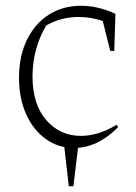

<svg xmlns="http://www.w3.org/2000/svg" viewBox="-20 -507 473 667"><path d="M237 7Q182 7 138.5 -24.5Q95 -56 70.5 -111Q46 -166 46 -236Q46 -313 74 -369.5Q102 -426 150.5 -456.5Q199 -487 261 -487Q321 -487 381 -459L377 -330H363L337 -434Q297 -448 253 -448Q193 -448 141 -419Q93 -339 93 -241Q93 -145 140.5 -90Q188 -35 261 -35Q322 -35 386 -74L390 -65Q319 7 237 7ZM219 140 201 -17H254L235 140Z"/></svg>

Font: Piazzolla ExtraLight
Style: Regular
Weight: 200
Designer: Juan Pablo del Peral
Foundry: Huerta Tipografica
Version: Version 1.330